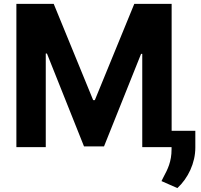

<svg xmlns="http://www.w3.org/2000/svg" viewBox="-20 -747 1020 975"><path d="M252.8 -727.3 453.1 -238.6H461.6L661.9 -727.3H851.6V-82.7H971.9V2.1Q971.9 31.2 965.4 60.2Q958.8 89.1 946.7 115.8Q934.7 142.4 917.8 166Q900.9 189.6 880.7 208.1L800.1 172.6Q802.6 167.6 805 162.6Q807.5 157.7 810 152.7Q817.8 138.1 825.3 122.9Q832.7 107.6 838.6 90.6Q844.5 73.5 847.8 54Q851.2 34.4 851.2 11V0H702.4V-473.4H696.4L508.2 -3.6H406.6L218.4 -475.1H212.4V0H63.2V-727.3Z"/></svg>

Font: Cannonade
Style: Bold
Weight: 700
Designer: Rasmus Andersson
Foundry: rsms
Version: Version 3.012;git-f93a4a705